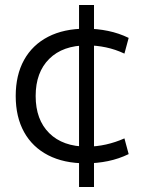

<svg xmlns="http://www.w3.org/2000/svg" viewBox="-20 -645 604 770"><path d="M324 10Q236 10 173 -22.5Q110 -55 76.5 -115.5Q43 -176 43 -260Q43 -344 76.5 -404.5Q110 -465 173 -497.5Q236 -530 324 -530Q370 -530 413.5 -521Q457 -512 496 -493L479 -430Q443 -447 405 -455Q367 -463 329 -463Q232 -463 177.5 -409Q123 -355 123 -260Q123 -165 177.5 -111Q232 -57 329 -57Q367 -57 405 -65.5Q443 -74 479 -90L496 -27Q457 -8 413.5 1Q370 10 324 10ZM297 105V-625H357V105Z"/></svg>

Font: M PLUS 1 Thin
Style: Regular
Weight: 400
Version: Version 1.001